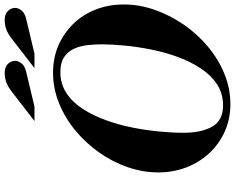

<svg xmlns="http://www.w3.org/2000/svg" viewBox="-114 -900 1025 838"><g transform="rotate(-90 399.0 -481.5)"><path d="M363 11Q298 11 243.5 -13.5Q189 -38 149 -81Q109 -124 87 -181Q65 -238 65 -304Q65 -371 88 -437.5Q111 -504 152.5 -562.5Q194 -621 248.5 -666Q303 -711 367.5 -737Q432 -763 500 -763Q565 -763 619 -739.5Q673 -716 713.5 -674.5Q754 -633 776 -576.5Q798 -520 798 -454Q798 -386 774.5 -319Q751 -252 710 -192.5Q669 -133 614 -87Q559 -41 495 -15Q431 11 363 11ZM357 -21Q409 -21 449 -47Q489 -73 518.5 -117.5Q548 -162 568.5 -217.5Q589 -273 601 -333Q613 -393 618.5 -449Q624 -505 624 -551Q624 -581 620.5 -612.5Q617 -644 605 -671Q593 -698 568.5 -714.5Q544 -731 503 -731Q452 -731 412 -705Q372 -679 343 -634.5Q314 -590 293.5 -534Q273 -478 261 -417.5Q249 -357 243.5 -299.5Q238 -242 238 -194Q238 -115 265 -68Q292 -21 357 -21ZM520 -844 651 -945Q675 -963 693.5 -968.5Q712 -974 731 -974Q756 -974 769.5 -960Q783 -946 783 -929Q783 -914 771.5 -900Q760 -886 734 -880L583 -844ZM289 -844 420 -945Q444 -963 462.5 -968.5Q481 -974 500 -974Q525 -974 538.5 -960Q552 -946 552 -929Q552 -914 540.5 -900Q529 -886 503 -880L352 -844Z"/></g></svg>

Font: Libre Bodoni
Style: Italic
Weight: 400
Italic angle: -13°
Designer: Pablo Impallari, Rodrigo Fuenzalida
Foundry: Impallari Type
Version: Version 2.005;gftools[0.9.23]